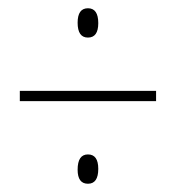

<svg xmlns="http://www.w3.org/2000/svg" viewBox="-20 -585 427 465"><path d="M168 -530Q168 -565 193 -565Q218 -565 218 -529Q218 -494 193 -494Q168 -494 168 -530ZM28 -365H358V-340H28ZM168 -174Q168 -211 193 -211Q218 -211 218 -176Q218 -140 193 -140Q168 -140 168 -174Z"/></svg>

Font: Noto Sans Display Thin Cond
Style: Regular
Weight: 250
Width: 3
Designer: Monotype Design team
Foundry: Monotype Imaging Inc.
Version: Version 1.000